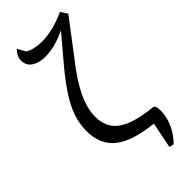

<svg xmlns="http://www.w3.org/2000/svg" viewBox="-292 -788 979 979"><g transform="rotate(-45 197.0 -299.0)"><path d="M278 150 306 10Q165 -5 100.5 -56.5Q36 -108 36 -206Q36 -257 53 -307Q70 -357 109 -415.5Q148 -474 214 -551L308 -662Q268 -642 229 -632Q190 -622 157 -622Q112 -622 83 -641Q54 -660 54 -698Q54 -713 62.5 -728.5Q71 -744 82 -754L106 -710Q143 -689 198 -689Q280 -689 370 -732L394 -695L252 -508Q183 -421 151 -352.5Q119 -284 119 -227Q119 -146 177 -105.5Q235 -65 364 -52L373 -46Q376 -37 377 -28.5Q378 -20 378 -11Q378 30 359 74Q340 118 303 156Z"/></g></svg>

Font: Piazzolla
Style: Regular
Weight: 400
Designer: Juan Pablo del Peral
Foundry: Huerta Tipografica
Version: Version 1.330